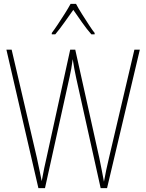

<svg xmlns="http://www.w3.org/2000/svg" viewBox="-20 -970 754 990"><path d="M701 -714 532 0H499L373 -567Q367 -595 363.5 -614Q360 -633 355 -665Q351 -634 347.5 -616Q344 -598 339 -574L212 0H178L13 -714H40L170 -157Q179 -113 185.5 -83.5Q192 -54 195 -36Q201 -69 208 -103Q215 -137 220 -157L342 -714H368L492 -156Q500 -119 504.5 -93.5Q509 -68 516 -33Q522 -66 528 -94.5Q534 -123 542 -156L673 -714ZM372 -950Q384 -927 403 -897Q422 -867 440 -839.5Q458 -812 468 -800V-793H451Q428 -819 403 -854.5Q378 -890 358 -919Q338 -891 312.5 -855Q287 -819 265 -793H247V-800Q260 -817 278 -844Q296 -871 314 -899.5Q332 -928 344 -950Z"/></svg>

Font: Noto Sans Lao Looped Condensed Thin
Style: Regular
Weight: 100
Width: 3
Designer: Mark Frömberg, Ben Mitchell
Foundry: The Fontpad Ltd
Version: Version 1.002; ttfautohint (v1.8.4.7-5d5b)